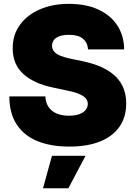

<svg xmlns="http://www.w3.org/2000/svg" viewBox="-20 -758 709 1005"><path d="M342.8 9.3Q247.1 9.3 176.8 -19Q106.4 -47.4 67.9 -105.7Q29.3 -164.1 28.8 -253.4H217.3Q218.8 -221.2 233.9 -198.5Q249 -175.8 276.1 -164.1Q303.2 -152.3 340.8 -152.3Q372.6 -152.3 394.5 -160.2Q416.5 -168 428 -182.1Q439.5 -196.3 439.5 -214.4Q439.5 -231 428.5 -243.7Q417.5 -256.3 393.3 -266.6Q369.1 -276.9 328.1 -284.7L255.4 -300.3Q157.2 -320.8 101.8 -371.1Q46.4 -421.4 46.4 -505.9Q46.4 -575.2 84 -627.4Q121.6 -679.7 188 -708.7Q254.4 -737.8 341.3 -737.8Q429.7 -737.8 494.1 -708.3Q558.6 -678.7 593.8 -625.2Q628.9 -571.8 629.9 -499.5H440.9Q438 -535.6 413.6 -555.7Q389.2 -575.7 341.8 -575.7Q312 -575.7 292 -568.6Q272 -561.5 262.2 -548.6Q252.4 -535.6 252.4 -519Q252.4 -502 262.5 -489Q272.5 -476.1 294.7 -466.8Q316.9 -457.5 351.6 -450.2L411.1 -438Q471.7 -425.3 515.1 -404.8Q558.6 -384.3 586.4 -356.4Q614.3 -328.6 627.4 -293.7Q640.6 -258.8 640.6 -216.8Q640.6 -144.5 605 -94Q569.3 -43.5 502.9 -17.1Q436.5 9.3 342.8 9.3ZM205.1 227.5 252 57.6H427.7L337.9 227.5Z"/></svg>

Font: Inter 17pt Black
Style: Regular
Weight: 900
Version: Version 4.001;git-66647c0bb